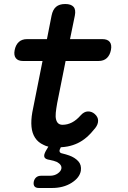

<svg xmlns="http://www.w3.org/2000/svg" viewBox="-20 -725 640 957"><path d="M174 212Q159 212 152.5 204.5Q146 197 148 182Q151 167 160.5 159Q170 151 185 151H229Q252 151 268 139.5Q284 128 286 115Q289 96 263 82Q249 76 228 72Q206 69 201.5 58.5Q197 48 208 28L221 6Q208 3 197 -3Q170 -15 155 -38Q140 -61 137 -93Q134 -125 141 -165L192 -421H95Q70 -421 59 -435Q48 -449 53 -475Q58 -501 73.5 -515.5Q89 -530 115 -530H214L237 -647Q243 -677 259.5 -691Q276 -705 305 -705Q334 -705 346.5 -691Q359 -677 353 -647L329 -530H490Q516 -530 527 -516Q538 -502 533 -476Q528 -450 512.5 -435.5Q497 -421 471 -421H307L265 -211Q260 -183 258 -163Q256 -143 259.5 -129.5Q263 -116 271 -109.5Q279 -103 292 -103Q316 -103 338.5 -114.5Q361 -126 382 -150Q399 -169 418 -169.5Q437 -170 452 -157Q469 -142 469 -123.5Q469 -105 455 -87Q433 -59 411.5 -40.5Q390 -22 366.5 -11Q343 0 317 5Q301 8 283 9L280 16Q275 25 277.5 31.5Q280 38 291 40Q308 44 325 50Q353 60 370 78.5Q387 97 383 126Q377 161 336.5 186.5Q296 212 239 212Z"/></svg>

Font: Maple Mono NL SemiBold
Style: Italic
Weight: 600
Italic angle: -10°
Monospace: yes
Designer: subframe7536
Version: Version 7.000